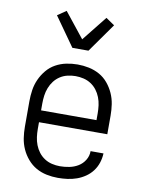

<svg xmlns="http://www.w3.org/2000/svg" viewBox="-86 -826 673 894"><g transform="rotate(10 250.0 -378.5)"><path d="M250 8Q223 8 196.5 2.5Q170 -3 147 -16Q124 -29 106 -50Q88 -71 77 -95.5Q66 -120 62 -146.5Q58 -173 58 -200V-320Q58 -347 62 -373.5Q66 -400 77 -424.5Q88 -449 105.5 -470Q123 -491 146.5 -504Q170 -517 196.5 -522.5Q223 -528 250 -528Q277 -528 303.5 -522.5Q330 -517 353.5 -504Q377 -491 394.5 -470Q412 -449 423 -424.5Q434 -400 438 -373.5Q442 -347 442 -320V-232H119V-200Q119 -181 121.5 -162Q124 -143 131 -125Q138 -107 149.5 -92Q161 -77 177 -66.5Q193 -56 212 -51.5Q231 -47 250 -47Q272 -47 294.5 -51.5Q317 -56 336 -67.5Q355 -79 367 -98.5Q379 -118 379 -141H440Q439 -118 432 -96.5Q425 -75 411.5 -57Q398 -39 379 -26Q360 -13 339 -5.5Q318 2 295.5 5Q273 8 250 8ZM119 -288H381V-320Q381 -339 378.5 -358Q376 -377 369 -395Q362 -413 350.5 -428Q339 -443 323 -453.5Q307 -464 288 -468.5Q269 -473 250 -473Q231 -473 212 -468.5Q193 -464 177 -453.5Q161 -443 149.5 -428Q138 -413 131 -395Q124 -377 121.5 -358Q119 -339 119 -320ZM212 -600 115 -737 156 -765 250 -647 344 -765 385 -737 288 -600Z"/></g></svg>

Font: Iosevka Light
Style: Regular
Weight: 300
Monospace: yes
Designer: Belleve Invis
Foundry: Belleve Invis
Version: Version 32.5.0; ttfautohint (v1.8.4)